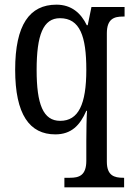

<svg xmlns="http://www.w3.org/2000/svg" viewBox="-20 -566 569 823"><path d="M256 237H512V196H508C470 196 438 187 438 127V-423C438 -486 470 -495 507 -495H514V-536H372L356 -458H352C327 -510 286 -546 222 -546C107 -546 45 -460 45 -267C45 -75 107 10 217 10C286 10 323 -29 350 -91H353C351 -65 350 -2 350 38V123C350 187 318 196 280 196H256ZM238 -48C165 -48 137 -119 137 -266C137 -416 165 -488 237 -488C323 -488 350 -410 350 -267C350 -118 316 -48 238 -48Z"/></svg>

Font: Noto Serif Khmer Condensed
Style: Regular
Weight: 400
Width: 3
Designer: Danh Hong and the Monotype Design Team
Foundry: Monotype Imaging Inc.
Version: Version 2.004